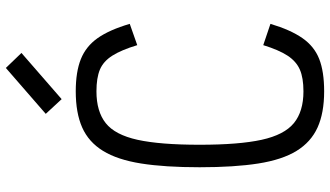

<svg xmlns="http://www.w3.org/2000/svg" viewBox="-250 -836 1101 640"><g transform="rotate(-90 300.0 -516.5)"><path d="M315 14Q243 14 194.5 -8Q146 -30 116.5 -78Q87 -126 74.5 -205.5Q62 -285 62 -401Q62 -517 74.5 -596Q87 -675 116.5 -723Q146 -771 194.5 -792.5Q243 -814 315 -814Q380 -814 422.5 -797Q465 -780 492.5 -741Q520 -702 540 -634L469 -609Q453 -662 434 -692Q415 -722 387.5 -733.5Q360 -745 315 -745Q248 -745 209 -714Q170 -683 153.5 -608Q137 -533 137 -401Q137 -270 153.5 -194.5Q170 -119 209 -87Q248 -55 315 -55Q360 -55 387.5 -67Q415 -79 434 -108Q453 -137 469 -189L540 -165Q520 -98 492.5 -58.5Q465 -19 423 -2.5Q381 14 315 14ZM289 -861 240 -914 393 -1047 443 -995Z"/></g></svg>

Font: Victor Mono
Style: Regular
Weight: 400
Monospace: yes
Designer: Rune Bjørnerås
Version: Version 1.561;gftools[0.9.30]